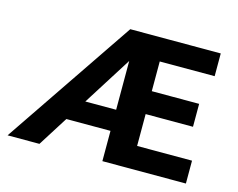

<svg xmlns="http://www.w3.org/2000/svg" viewBox="-94 -805 1178 949"><g transform="rotate(15 495.0 -331.0)"><path d="M498.3 -619 560 -608.3 175.7 0H12.7L462.7 -663.7H925.7V-547.3H644.7V-395.3H887V-278H644.7V-115H925.7V2H498.3ZM552 -153H191.7L237.3 -261H563Z"/></g></svg>

Font: Vivano Light
Style: Regular
Weight: 300
Designer: Joe Prince, Josias Burgherr
Version: Version 2.064;September 19, 2022;FontCreator 14.0.0.2877 64-